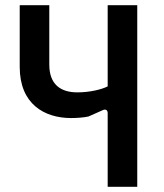

<svg xmlns="http://www.w3.org/2000/svg" viewBox="-20 -720 631 740"><path d="M395 -284V0H509V-700H395V-387C371 -375 326 -364 278 -364C212 -364 170 -396 170 -471V-700H56V-462C56 -319 151 -265 254 -265C275 -265 304 -267 321 -271L375 -295C387 -301 395 -296 395 -284Z"/></svg>

Font: Finlandica Medium
Style: Regular
Weight: 500
Designer: Niklas Ekholm, Juho Hiilivirta, Jaakko Suomalainen
Foundry: Helsinki Type Studio
Version: Version 2.000;Glyphs 3.2 (3202)